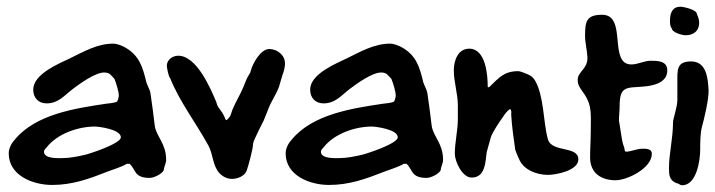

<svg xmlns="http://www.w3.org/2000/svg" viewBox="-20 -662 2131 572"><path d="M6 -205C6 -139 78 -111 135 -111C196 -111 245 -129 301 -151C319 -158 341 -164 358 -174H366C385 -158 378 -132 426 -132C438 -132 462 -143 468 -155C468 -164 475 -175 475 -186C475 -235 445 -256 441 -288C437 -321 433 -353 428 -386C426 -396 419 -407 416 -417C405 -463 395 -496 354 -520C344 -526 328 -532 317 -532C270 -532 229 -508 188 -488C157 -473 79 -442 79 -395C79 -371 94 -354 119 -354C154 -354 172 -378 197 -397C218 -413 264 -446 290 -446C308 -446 310 -438 321 -427C326 -415 334 -389 334 -377C334 -373 331 -361 328 -359C324 -356 299 -353 296 -353C203 -339 87 -322 24 -246C14 -235 6 -220 6 -205ZM111 -210C111 -215 116 -220 119 -223C151 -264 213 -285 263 -285C273 -285 340 -277 340 -253C340 -234 247 -204 234 -201C212 -196 189 -191 166 -191C155 -191 111 -188 111 -210Z M782 -516C756 -516 732 -471 727 -451C726 -448 726 -445 724 -443C715 -430 712 -419 706 -405C696 -380 682 -359 672 -334C671 -331 667 -318 665 -315C663 -313 657 -304 654 -304L652 -306C647 -320 640 -330 631 -342C627 -347 626 -353 624 -359C607 -399 566 -496 511 -496C494 -496 477 -484 477 -466C477 -461 482 -433 487 -429C516 -357 564 -296 601 -228C614 -204 613 -178 627 -155C636 -140 653 -129 671 -129C687 -129 709 -137 715 -154C719 -165 734 -218 734 -234C734 -242 761 -293 766 -304C771 -315 775 -327 780 -339C788 -360 803 -381 811 -403C815 -415 818 -428 822 -440C826 -450 829 -462 829 -473C829 -498 806 -516 782 -516Z M831 -205C831 -139 903 -111 960 -111C1021 -111 1070 -129 1126 -151C1144 -158 1166 -164 1183 -174H1191C1210 -158 1203 -132 1251 -132C1263 -132 1287 -143 1293 -155C1293 -164 1300 -175 1300 -186C1300 -235 1270 -256 1266 -288C1262 -321 1258 -353 1253 -386C1251 -396 1244 -407 1241 -417C1230 -463 1220 -496 1179 -520C1169 -526 1153 -532 1142 -532C1095 -532 1054 -508 1013 -488C982 -473 904 -442 904 -395C904 -371 919 -354 944 -354C979 -354 997 -378 1022 -397C1043 -413 1089 -446 1115 -446C1133 -446 1135 -438 1146 -427C1151 -415 1159 -389 1159 -377C1159 -373 1156 -361 1153 -359C1149 -356 1124 -353 1121 -353C1028 -339 912 -322 849 -246C839 -235 831 -220 831 -205ZM936 -210C936 -215 941 -220 944 -223C976 -264 1038 -285 1088 -285C1098 -285 1165 -277 1165 -253C1165 -234 1072 -204 1059 -201C1037 -196 1014 -191 991 -191C980 -191 936 -188 936 -210Z M1378 -517C1344 -517 1332 -481 1332 -453C1332 -417 1344 -383 1344 -348V-307C1344 -273 1335 -239 1335 -204C1335 -181 1357 -133 1385 -133C1426 -133 1426 -179 1430 -209C1431 -214 1441 -247 1442 -252C1446 -267 1470 -302 1478 -313C1484 -322 1490 -331 1499 -337L1502 -335C1504 -330 1503 -325 1503 -320C1505 -285 1510 -251 1515 -216C1516 -211 1526 -189 1526 -189C1539 -156 1579 -141 1612 -141C1637 -141 1703 -154 1703 -187C1703 -229 1623 -206 1612 -248C1598 -300 1601 -375 1574 -422C1566 -435 1557 -439 1544 -444C1540 -446 1528 -450 1524 -450C1482 -450 1467 -431 1438 -403H1437C1436 -402 1436 -402 1435 -402C1434 -402 1433 -403 1433 -404C1433 -439 1427 -517 1378 -517Z M1814 -125C1849 -125 1922 -161 1922 -204C1922 -219 1905 -219 1894 -219C1877 -219 1859 -210 1844 -210L1841 -214C1841 -221 1838 -227 1836 -233C1833 -242 1827 -286 1825 -297C1824 -300 1824 -302 1824 -305C1824 -319 1826 -332 1826 -346C1826 -406 1846 -400 1895 -404C1925 -406 1968 -415 1968 -452C1968 -481 1939 -481 1918 -481C1899 -481 1881 -470 1861 -470C1791 -470 1850 -618 1774 -618C1727 -618 1723 -598 1723 -555C1723 -534 1729 -513 1730 -492C1732 -457 1701 -449 1701 -424C1701 -395 1728 -386 1737 -345C1742 -322 1740 -297 1740 -274C1740 -247 1738 -220 1738 -193C1738 -147 1770 -125 1814 -125Z M2023 -557C2046 -557 2063 -570 2063 -594C2063 -602 2060 -613 2056 -620C2057 -633 2016 -642 2007 -642C1982 -642 1976 -621 1976 -601C1976 -593 1976 -586 1980 -579H1981C1981 -565 2012 -557 2023 -557ZM1973 -161C1973 -140 1974 -125 1996 -116C2000 -117 2006 -110 2012 -110C2055 -110 2066 -183 2066 -216C2066 -235 2066 -264 2071 -283C2077 -305 2092 -366 2091 -393C2089 -426 2086 -479 2039 -479C1995 -479 1998 -453 1998 -417V-365C1998 -342 1985 -309 1985 -297C1985 -250 1973 -204 1973 -161Z"/></svg>

Font: ChillLongCangKaiShu Bold
Style: Regular
Weight: 700
Version: Version 3.500;Glyphs 3.1.1 (3135)